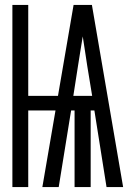

<svg xmlns="http://www.w3.org/2000/svg" viewBox="-20 -755 540 775"><path d="M30 0V-735H94V-368H214L277 -735H351L477 0H410L361 -309H346V0H281V-309H267L217 0H151L204 -309H94V0ZM276 -368H352L332 -490Q328 -520 323 -549.5Q318 -579 314 -608Q309 -579 304.5 -549.5Q300 -520 295 -490Z"/></svg>

Font: Iosevka
Style: Regular
Weight: 400
Monospace: yes
Designer: Belleve Invis
Foundry: Belleve Invis
Version: Version 33.2.3; ttfautohint (v1.8.4)